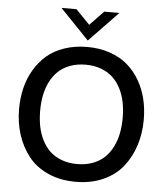

<svg xmlns="http://www.w3.org/2000/svg" viewBox="-59 -944 870 1005"><g transform="rotate(5 375.5 -441.0)"><path d="M375 -732.9 223.1 -891.1H302.2L375 -815.4L447.8 -891.1H527.3ZM47.9 -345.2Q47.9 -402.3 60.3 -454.1Q72.8 -505.9 99.1 -551Q125.5 -596.2 163.3 -628.9Q201.2 -661.6 255.6 -680.4Q310.1 -699.2 375.5 -699.2Q440.9 -699.2 495.4 -680.4Q549.8 -661.6 587.6 -628.9Q625.5 -596.2 651.9 -551Q678.2 -505.9 690.7 -454.1Q703.1 -402.3 703.1 -345.2Q703.1 -273.4 682.9 -210.4Q662.6 -147.5 623.5 -97.9Q584.5 -48.3 520.5 -19.5Q456.5 9.3 375.5 9.3Q294.4 9.3 230.5 -19.5Q166.5 -48.3 127.4 -97.9Q88.4 -147.5 68.1 -210.4Q47.9 -273.4 47.9 -345.2ZM293.2 -97.9Q330.1 -84 375.5 -84Q420.9 -84 457.8 -97.9Q494.6 -111.8 519.5 -135.7Q544.4 -159.7 561 -193.1Q577.6 -226.6 585 -264.4Q592.3 -302.2 592.3 -345.2Q592.3 -388.2 585 -426Q577.6 -463.9 561 -497.1Q544.4 -530.3 519.5 -554.2Q494.6 -578.1 457.8 -592Q420.9 -606 375.5 -606Q330.1 -606 293.2 -592Q256.3 -578.1 231.4 -554.2Q206.5 -530.3 189.9 -497.1Q173.3 -463.9 166 -426Q158.7 -388.2 158.7 -345.2Q158.7 -302.2 166 -264.4Q173.3 -226.6 189.9 -193.1Q206.5 -159.7 231.4 -135.7Q256.3 -111.8 293.2 -97.9Z"/></g></svg>

Font: HK Grotesk SemiBold Legacy
Style: Regular
Weight: 600
Designer: Alfredo Marco Pradil
Foundry: Hanken Design Co.
Version: Version 2.022;PS 002.022;hotconv 1.0.88;makeotf.lib2.5.64775